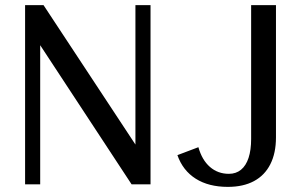

<svg xmlns="http://www.w3.org/2000/svg" viewBox="-20 -720 1167 750"><path d="M78 0V-700H150L531 -122L509 -115V-700H568V0H494L111 -583L137 -590V0ZM870 10Q795 10 744.5 -22Q694 -54 673 -114L755 -145Q769 -95 800 -68Q831 -41 874 -41Q902 -41 921.5 -57Q941 -73 951 -103.5Q961 -134 961 -177V-700H1058V-183Q1058 -122 1036 -78.5Q1014 -35 972 -12.5Q930 10 870 10Z"/></svg>

Font: Sutasoma
Style: Regular
Weight: 400
Designer: Izhar Fathurrohim, Akbar Rohmanto, Arusyal Khofiqoini
Foundry: Kiwari Kolektiv
Version: Version 1.102